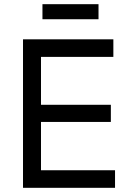

<svg xmlns="http://www.w3.org/2000/svg" viewBox="-20 -898 640 918"><path d="M90 0V-710H522V-626H176V-397H510V-315H176V-84H530V0ZM183 -806V-878H451V-806Z"/></svg>

Font: Geist Mono
Style: Regular
Weight: 400
Monospace: yes
Designer: Basement.studio, Andrés Briganti, Mateo Zaragoza
Foundry: Basement.studio, Vercel, Andrés Briganti, Guido Ferreyra, Mateo Zaragoza
Version: Version 1.500; ttfautohint (v1.8.4.7-5d5b)